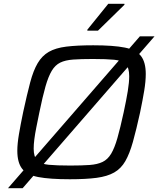

<svg xmlns="http://www.w3.org/2000/svg" viewBox="-20 -934 832 1009"><path d="M22 55 715 -743H792L99 55ZM347 8Q242 8 181.5 -3.5Q121 -15 96 -47.5Q71 -80 71 -142Q71 -178 79.5 -228.5Q88 -279 102 -346Q122 -438 138.5 -500.5Q155 -563 178 -602Q201 -641 236.5 -661.5Q272 -682 328.5 -689Q385 -696 470 -696Q576 -696 636 -684Q696 -672 721 -639.5Q746 -607 746 -545Q746 -507 738 -458Q730 -409 716 -342Q696 -251 678.5 -188.5Q661 -126 638.5 -87Q616 -48 580 -27.5Q544 -7 488 0.5Q432 8 347 8ZM349 -64Q410 -64 451 -67Q492 -70 519 -83Q546 -96 564 -126Q582 -156 597 -208.5Q612 -261 630 -344Q644 -409 651.5 -455Q659 -501 659 -534Q659 -578 640.5 -597Q622 -616 580 -620Q538 -624 468 -624Q406 -624 364.5 -621Q323 -618 296.5 -605Q270 -592 252 -562Q234 -532 219 -479.5Q204 -427 187 -344Q178 -300 171 -265Q164 -230 160.5 -202.5Q157 -175 157 -153Q157 -110 175.5 -91Q194 -72 236.5 -68Q279 -64 349 -64ZM439 -773V-778L549 -914H634V-909L495 -773Z"/></svg>

Font: Saira SemiExpanded
Style: Italic
Weight: 400
Width: 6
Italic angle: -12°
Designer: Hector Gatti with collaboration of the Omnibus-Type team
Foundry: Omnibus-Type
Version: Version 1.101